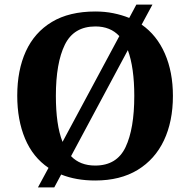

<svg xmlns="http://www.w3.org/2000/svg" viewBox="-20 -775 827 835"><path d="M191 -45Q123 -91 89 -172Q55 -253 55 -359Q55 -470 92.5 -552Q130 -634 205.5 -679.5Q281 -725 395 -725Q436 -725 473 -717.5Q510 -710 542 -697L573 -755H643L596 -668Q662 -622 697 -542Q732 -462 732 -358Q732 -247 693 -164.5Q654 -82 578.5 -36Q503 10 394 10Q311 10 246 -16L216 40H145ZM499 -618Q460 -660 395 -660Q301 -660 262 -580.5Q223 -501 223 -358Q223 -296 230 -246Q237 -196 252 -158ZM394 -55Q488 -55 526 -135Q564 -215 564 -358Q564 -419 557 -469Q550 -519 536 -557L289 -96Q328 -55 394 -55Z"/></svg>

Font: Noto Serif Ethiopic
Style: Bold
Weight: 700
Designer: Monotype Design Team
Foundry: Monotype Imaging Inc.
Version: Version 2.102; ttfautohint (v1.8.4.7-5d5b)